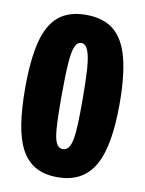

<svg xmlns="http://www.w3.org/2000/svg" viewBox="-79 -730 604 800"><g transform="rotate(10 222.5 -329.5)"><path d="M219 14Q164 14 126 -7.5Q88 -29 65.5 -71.5Q43 -114 33 -178.5Q23 -243 23 -329Q23 -448 42 -524Q61 -600 104.5 -636.5Q148 -673 221 -673Q295 -673 339 -636.5Q383 -600 402.5 -524.5Q422 -449 422 -332Q422 -245 411 -180Q400 -115 376 -72Q352 -29 313 -7.5Q274 14 219 14ZM221 -105Q235 -105 244.5 -116.5Q254 -128 259 -153.5Q264 -179 265.5 -220.5Q267 -262 267 -321Q267 -399 263.5 -450.5Q260 -502 250 -528Q240 -554 221 -554Q204 -554 194.5 -532Q185 -510 181.5 -458Q178 -406 178 -317Q178 -258 179.5 -217Q181 -176 185.5 -151.5Q190 -127 199 -116Q208 -105 221 -105Z"/></g></svg>

Font: Bricolage Grotesque 72pt Condensed ExtraBold
Style: Regular
Weight: 800
Width: 3
Designer: Mathieu Triay
Foundry: Atelier Triay
Version: Version 1.001;gftools[0.9.33.dev8+g029e19f]